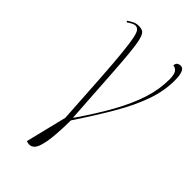

<svg xmlns="http://www.w3.org/2000/svg" viewBox="-235 -614 899 899"><g transform="rotate(45 214.0 -164.5)"><path d="M185 9Q176 -140 169.5 -238.5Q163 -337 157 -395.5Q151 -454 145 -482.5Q139 -511 131 -520Q123 -529 112 -529Q104 -529 93.5 -523.5Q83 -518 72 -510L68 -517Q80 -525 93.5 -532Q107 -539 124 -539Q142 -539 152.5 -532Q163 -525 170 -499Q177 -473 182.5 -417Q188 -361 194 -264.5Q200 -168 210 -18H212Q276 -111 318 -187Q360 -263 381.5 -330.5Q403 -398 403 -462Q403 -496 393 -509Q383 -522 369 -522Q370 -536 377.5 -541Q385 -546 395 -546Q424 -546 424 -476Q424 -407 398.5 -335Q373 -263 325.5 -181.5Q278 -100 212 -1Q211 97 202 146Q193 195 177 208.5Q161 222 140 215L135 213L185 9Z"/></g></svg>

Font: Noto Serif Display ExtraCondensed Thin
Style: Italic
Weight: 100
Width: 2
Italic angle: -12°
Designer: Monotype Design Team
Foundry: Monotype Imaging Inc.
Version: Version 2.009